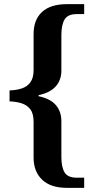

<svg xmlns="http://www.w3.org/2000/svg" viewBox="-20 -780 511 926"><path d="M303 126Q224 126 183 86.5Q142 47 142 -20V-192Q142 -232 126.5 -252.5Q111 -273 85 -281.5Q59 -290 26 -291V-344Q59 -345 85 -353.5Q111 -362 126.5 -383Q142 -404 142 -442V-616Q142 -685 183 -722.5Q224 -760 303 -760H386V-712H350Q307 -712 291.5 -686Q276 -660 276 -611V-440Q276 -394 249 -363.5Q222 -333 166 -321V-316Q223 -304 249.5 -273Q276 -242 276 -195V-23Q276 26 291.5 51.5Q307 77 350 77H386V126Z"/></svg>

Font: Noto Serif Gujarati SemiBold
Style: Regular
Weight: 600
Version: Version 2.102